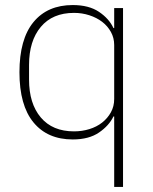

<svg xmlns="http://www.w3.org/2000/svg" viewBox="-20 -540 607 760"><path d="M432 -79H429Q412 -43 372 -15.5Q332 12 268 12Q168 12 112.5 -55.5Q57 -123 57 -254Q57 -385 112.5 -452.5Q168 -520 268 -520Q332 -520 372 -493Q412 -466 429 -429H432V-508H467V200H432ZM273 -20Q305 -20 334 -29Q363 -38 384.5 -55Q406 -72 419 -95.5Q432 -119 432 -148V-362Q432 -390 419 -413.5Q406 -437 384.5 -453.5Q363 -470 334 -479.5Q305 -489 273 -489Q188 -489 141.5 -433.5Q95 -378 95 -283V-225Q95 -130 141.5 -75Q188 -20 273 -20Z"/></svg>

Font: IBM Plex Sans Arabic ExtLt
Style: Regular
Weight: 200
Designer: Mike Abbink, Paul van der Laan, Pieter van Rosmalen, Wael Morcos, Khajak Apelian
Foundry: Bold Monday
Version: Version 1.2